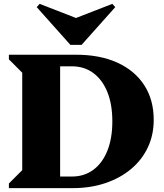

<svg xmlns="http://www.w3.org/2000/svg" viewBox="-20 -973 847 993"><path d="M26 0V-24L95 -93V-597L26 -666V-690H373Q497 -690 587 -649Q677 -608 726 -532.5Q775 -457 775 -353Q775 -275 744.5 -210.5Q714 -146 658 -99Q602 -52 525 -26Q448 0 356 0ZM352 -630H291V-60H352Q416 -60 463 -95Q510 -130 535.5 -194Q561 -258 561 -345Q561 -433 535.5 -496.5Q510 -560 463 -595Q416 -630 352 -630ZM185 -953 373 -880 561 -953 576 -936 402 -741H344L170 -936Z"/></svg>

Font: Platypi ExtraBold
Style: Regular
Weight: 800
Designer: David Sargent
Foundry: Bolt Cutter Type
Version: Version 1.200; ttfautohint (v1.8.4.7-5d5b)